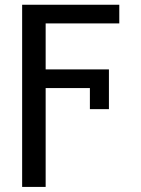

<svg xmlns="http://www.w3.org/2000/svg" viewBox="-20 -565 580 789"><path d="M427.6 -116.5H349.4V-203.1H167.6V203.1H71V-545.5H470.2V-468.8H167.6V-279.8H427.6Z"/></svg>

Font: Interop
Style: Regular
Weight: 400
Designer: Rasmus Andersson, Google, Jang Haemin
Foundry: jhaemin
Version: Version 1.008